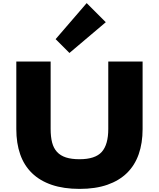

<svg xmlns="http://www.w3.org/2000/svg" viewBox="-20 -1206 1023 1236"><path d="M661 -1063 427 -865 338 -954 538 -1186ZM898 -375Q898 -285 873 -213.5Q848 -142 797.5 -92.5Q747 -43 671 -16.5Q595 10 492 10Q390 10 313.5 -16Q237 -42 186 -91.5Q135 -141 110 -212.5Q85 -284 85 -375V-810H306V-376Q306 -325 315.5 -288.5Q325 -252 347 -228Q369 -204 404.5 -192.5Q440 -181 492 -181Q593 -181 635 -228Q677 -275 677 -376V-810H898Z"/></svg>

Font: TypoPRO Sinkin Sans
Style: 900 X Black
Weight: 950
Designer: Keith Bates
Foundry: K-Type
Version: Sinkin Sans (version 1.0)  by Keith Bates   •   © 2014   www